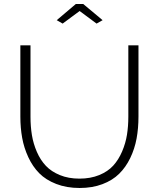

<svg xmlns="http://www.w3.org/2000/svg" viewBox="-20 -937 796 962"><path d="M264.2 -835.9 359.9 -917H397L494.1 -835.9L463.9 -818.8L378.9 -881.8L293.9 -818.8ZM378.9 4.9Q313.5 4.9 261.5 -15.4Q209.5 -35.6 176.5 -69.1Q143.6 -102.5 121.8 -149.4Q100.1 -196.3 91.1 -246.3Q82 -296.4 82 -353V-710H132.8V-353Q132.8 -303.2 139.9 -260Q147 -216.8 164.8 -175.8Q182.6 -134.8 210 -106Q237.3 -77.1 280.3 -59.6Q323.2 -42 377.9 -42Q433.6 -42 477.1 -59.8Q520.5 -77.6 547.4 -107.2Q574.2 -136.7 591.8 -178Q609.4 -219.2 616.2 -262Q623 -304.7 623 -353V-710H673.8V-353Q673.8 -293.9 664.3 -242.7Q654.8 -191.4 632.6 -145.3Q610.4 -99.1 576.9 -66.2Q543.5 -33.2 492.9 -14.2Q442.4 4.9 378.9 4.9Z"/></svg>

Font: Rawline Light
Style: Regular
Weight: 300
Designer: Matt McInerney, Pablo Impallari, Rodrigo Fuenzalida
Foundry: Matt McInerney, Pablo Impallari, Rodrigo Fuenzalida
Version: Version 4.020;PS 004.020;hotconv 1.0.88;makeotf.lib2.5.64775